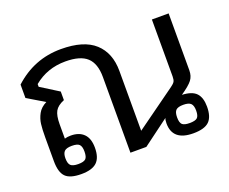

<svg xmlns="http://www.w3.org/2000/svg" viewBox="-96 -695 1026 862"><g transform="rotate(-20 417.0 -264.5)"><path d="M62 -82V-195Q62 -234 65 -258.5Q68 -283 80.5 -306Q93 -329 121 -343L39 -392V-456Q135 -544 263 -544Q372 -544 424.5 -496Q477 -448 477 -362V-76L670 -215Q684 -225 688.5 -233Q693 -241 693 -257V-529H773V-257Q773 -230 759 -211.5Q745 -193 704 -165Q752 -163 772 -141.5Q792 -120 792 -77Q792 -28 769.5 -6.5Q747 15 694 15Q595 15 595 -68Q595 -85 599 -93L474 0H398V-362Q398 -426 366 -455.5Q334 -485 263 -485Q176 -485 112 -432V-419L198 -365V-324Q166 -311 154.5 -290.5Q143 -270 143 -229V-160Q155 -164 172 -164Q212 -164 234 -142Q256 -120 256 -76Q256 -28 233 -6.5Q210 15 159 15Q105 15 83.5 -7Q62 -29 62 -82ZM740 -77Q740 -101 730 -111Q720 -121 694 -121Q669 -121 659 -111.5Q649 -102 649 -77Q649 -52 658.5 -43Q668 -34 694 -34Q721 -34 730.5 -43Q740 -52 740 -77ZM206 -76Q206 -100 196.5 -109.5Q187 -119 161 -119Q135 -119 125 -109Q115 -99 115 -76Q115 -51 125 -41.5Q135 -32 161 -32Q187 -32 196.5 -41Q206 -50 206 -76Z"/></g></svg>

Font: Pridi Light
Style: Regular
Weight: 300
Designer: Katatrad Team
Foundry: CadsonDemak
Version: Version 1.003